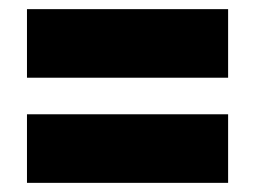

<svg xmlns="http://www.w3.org/2000/svg" viewBox="-20 -590 558 420"><path d="M39 -420V-570H479V-420ZM39 -190V-340H479V-190Z"/></svg>

Font: Encode Sans Cnd Black
Style: Regular
Weight: 900
Width: 3
Designer: Multiple Designers
Foundry: Impallari Type
Version: Version 3.002; ttfautohint (v1.8.3) -l 8 -r 50 -G 200 -x 14 